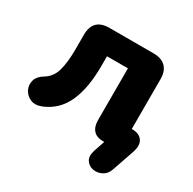

<svg xmlns="http://www.w3.org/2000/svg" viewBox="-142 -639 936 930"><g transform="rotate(30 325.5 -173.5)"><path d="M572 95Q562 124 537.5 136Q513 148 488.5 143Q464 138 450.5 117.5Q437 97 448 62L469 0H462Q426 0 408 -20Q390 -40 390 -77V-366H273V-312Q273 -188 237.5 -109.5Q202 -31 124 1Q89 15 63 4Q37 -7 24.5 -31Q12 -55 19 -82Q26 -109 57 -128Q98 -152 111 -199.5Q124 -247 124 -317V-400Q124 -491 215 -491H462Q506 -491 529.5 -467.5Q553 -444 553 -400V-121H555Q595 -121 612 -97Q629 -73 615 -30Z"/></g></svg>

Font: Chiron GoRound TC EB
Style: Regular
Weight: 700
Designer: Ryoko NISHIZUKA 西塚涼子 (kana, bopomofo & ideographs); Paul D. Hunt (Latin, Greek & Cyrillic); Sandoll Communications 산돌커뮤니
Foundry: Adobe
Version: Version 1.000;hotconv 1.1.1;makeotfexe 2.6.0